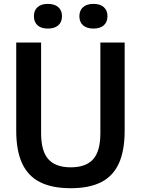

<svg xmlns="http://www.w3.org/2000/svg" viewBox="-20 -959 725 988"><path d="M63.5 -287V-740H191.5V-273Q191.5 -181.5 228.8 -139.8Q266 -98 344 -98Q422.5 -98 459.5 -139.8Q496.5 -181.5 496.5 -273V-740H621.5V-287Q621.5 -184.5 592 -119Q562.5 -53.5 501.2 -22Q440 9.5 344 9.5Q247.5 9.5 185.5 -22Q123.5 -53.5 93.5 -119Q63.5 -184.5 63.5 -287ZM154.5 -875.5Q154.5 -905.5 173.2 -922.2Q192 -939 226.5 -939Q261 -939 280 -922.2Q299 -905.5 299 -875.5Q299 -845.5 280 -828.8Q261 -812 226.5 -812Q192 -812 173.2 -828.8Q154.5 -845.5 154.5 -875.5ZM388.5 -875.5Q388.5 -905.5 407.5 -922.2Q426.5 -939 461 -939Q495.5 -939 514.2 -922.2Q533 -905.5 533 -875.5Q533 -845.5 514.2 -828.8Q495.5 -812 461 -812Q426.5 -812 407.5 -828.8Q388.5 -845.5 388.5 -875.5Z"/></svg>

Font: Encode Sans Semi Condensed SmBd
Style: Regular
Weight: 600
Width: 4
Designer: Multiple Designers
Foundry: Impallari Type
Version: Version 2.000